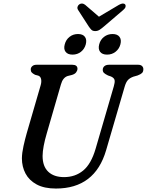

<svg xmlns="http://www.w3.org/2000/svg" viewBox="-20 -1074 848 1109"><path d="M532 -214 637.5 -576Q644 -597.5 642 -610.5Q640 -623.5 621.5 -632L604 -638Q587.5 -646 580.5 -652.8Q573.5 -659.5 573.5 -671Q573.5 -683.5 583 -691.8Q592.5 -700 610.5 -700H777.5Q792.5 -700 800.2 -692.8Q808 -685.5 808 -674.5Q808 -660 800.5 -652.5Q793 -645 774.5 -638L750 -631Q729.5 -623.5 718.5 -611.2Q707.5 -599 700 -573L593 -206.5Q528.5 15 303 15Q235.5 15 192 -8.5Q148.5 -32 127.5 -71.5Q106.5 -111 106.5 -159.5Q107 -191.5 115.8 -230.8Q124.5 -270 134.5 -305L215 -582Q220.5 -601 217.5 -616.5Q214.5 -632 201.5 -637L182.5 -642Q168 -649.5 162.8 -656Q157.5 -662.5 157.5 -674Q158 -684.5 166.8 -692.2Q175.5 -700 192 -700H397Q427.5 -700 427.5 -676.5Q427 -665.5 419.5 -655.8Q412 -646 395 -641L371 -635Q343 -626 332 -586.5L250.5 -305Q226.5 -223.5 226 -173.5Q226 -113 258.8 -82Q291.5 -51 350 -51Q414.5 -51 460.5 -89Q506.5 -127 532 -214ZM399 -758.5Q371 -758.5 358.8 -774.8Q346.5 -791 354 -818Q361 -845 381.8 -861.2Q402.5 -877.5 430.5 -877.5Q458.5 -877.5 470.5 -861.2Q482.5 -845 475.5 -818Q468.5 -791.5 447.8 -775Q427 -758.5 399 -758.5ZM598.5 -758.5Q570.5 -758.5 558.2 -774.8Q546 -791 553 -818Q560 -845 581 -861.2Q602 -877.5 630 -877.5Q658 -877.5 670.2 -861.2Q682.5 -845 675.5 -818Q668.5 -791.5 647.5 -775Q626.5 -758.5 598.5 -758.5ZM581.5 -922Q567 -909.5 555.5 -902Q544 -894.5 530 -894.5Q515.5 -894.5 508 -902Q500.5 -909.5 492 -922L431 -1016.5Q425 -1026 428 -1035Q431 -1044 437.5 -1048.5Q454 -1060 472 -1046L551.5 -977.5L667 -1046Q692.5 -1060 702.5 -1048.5Q707 -1044 705.2 -1035Q703.5 -1026 692 -1016.5Z"/></svg>

Font: Fraunces 9pt S100
Style: Italic
Weight: 400
Italic angle: -16°
Version: Version 1.000; ttfautohint (v1.8.3)